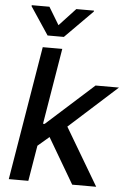

<svg xmlns="http://www.w3.org/2000/svg" viewBox="-62 -994 701 1039"><g transform="rotate(5 288.5 -474.5)"><path d="M255.7 -792.6 405.2 -943.2 405.9 -948.5H309.7L221.2 -853.3L163.7 -948.5H67.8L67.1 -943.2L167.3 -792.6ZM576.7 -545.5H449.6L193.2 -314.6H184.3L252.8 -727.3H146.7L25.9 0H132.1L164.4 -193.5L225.9 -246.1L370.4 0H500.7L316.8 -310.7Z"/></g></svg>

Font: TID UI Medium
Style: Italic
Weight: 500
Italic angle: -9.39999°
Designer: The TID Project Authors
Foundry: Bakken & Bæck
Version: Version 1.001;hotconv 1.0.109;makeotfexe 2.5.65596